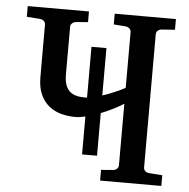

<svg xmlns="http://www.w3.org/2000/svg" viewBox="-50 -720 756 769"><g transform="rotate(5 328.5 -335.5)"><path d="M299.3 -98.1V-250.5Q276.4 -245.1 258.8 -245.1Q230 -245.1 202.6 -252.2Q175.3 -259.3 153.8 -276.4Q132.3 -293.5 119.1 -321.8Q106 -350.1 106 -393.1V-603Q106 -611.3 100.1 -617.2Q94.2 -623 85 -624L30.8 -627.9V-670.9H276.9V-627.9L228 -624Q218.8 -622.6 212.9 -616.9Q207 -611.3 207 -603V-411.1Q207 -387.7 212.4 -371.3Q217.8 -355 228.3 -345Q238.8 -335 254.2 -330.6Q269.5 -326.2 289.6 -326.2H294.4Q296.9 -326.2 299.3 -326.7V-530.8H359.4V-340.3Q384.8 -348.6 408.9 -359.1Q433.1 -369.6 450.2 -378.9V-603Q450.2 -611.3 444.3 -616.9Q438.5 -622.6 429.2 -624L380.4 -627.9V-670.9H626.5V-627.9L572.3 -624Q563 -623 557.1 -617.2Q551.3 -611.3 551.3 -603V-67.9Q551.3 -59.6 557.1 -53.7Q563 -47.9 572.3 -46.9L626.5 -43V0H380.4V-43L429.2 -46.9Q438.5 -47.9 444.3 -53.7Q450.2 -59.6 450.2 -67.9V-314.9Q432.6 -303.7 408.9 -291.7Q385.3 -279.8 359.4 -269.5V-98.1Z"/></g></svg>

Font: Charis SIL
Style: Regular
Weight: 400
Foundry: SIL International
Version: Version 4.112